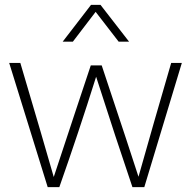

<svg xmlns="http://www.w3.org/2000/svg" viewBox="-20 -773 789 793"><path d="M731 -513 576 0H527Q460 -197 377 -456Q304 -224 225 0H177L18 -513H64Q163 -179 202 -42Q232 -134 289 -305Q346 -476 355 -503H400Q524 -131 552 -43Q612 -256 687 -513ZM239 -601 356 -753H395L513 -601H470L375 -724L281 -601Z"/></svg>

Font: Nacelle UltraLight
Style: Regular
Weight: 200
Designer: Sora Sagano
Foundry: Sora Sagano
Version: Version 1.000;FEAKit 1.0